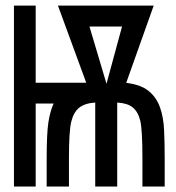

<svg xmlns="http://www.w3.org/2000/svg" viewBox="-20 -679 640 699"><path d="M439.5 -377.4Q491.7 -371.1 520.3 -348.4Q548.8 -325.7 562 -289.6Q575.2 -253.4 577.4 -205.3Q579.6 -157.2 579.6 -100.1V0H498.5V-102.5Q498.5 -207.5 490.5 -240Q482.4 -272.5 462.9 -288.1Q443.4 -303.7 406.7 -305.7V0H326.7V-305.7Q288.6 -303.2 268.3 -286.9Q248 -270.5 239.5 -236.3Q231 -202.1 231 -102.5V0H149.9V-100.1Q149.9 -192.9 156.2 -233.9Q162.6 -274.9 175.3 -302.2H109.9V0H30.8V-658.7H109.9V-377.9H293.9L190.9 -658.7H539.6ZM367.7 -374 424.3 -582.5H305.7Z"/></svg>

Font: Liberation Mono
Style: Regular
Weight: 400
Monospace: yes
Designer: Steve Matteson
Foundry: Ascender Corporation
Version: Version 2.1.5